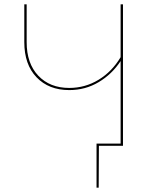

<svg xmlns="http://www.w3.org/2000/svg" viewBox="-20 -678 718 893"><path d="M552 -658V0H440L439 195H429V-10H541V-394Q501 -333 439 -296Q377 -259 302 -259Q207 -259 150 -318.5Q93 -378 93 -482V-658H104V-482Q104 -383 158 -326Q212 -269 302 -269Q376 -269 438.5 -307Q501 -345 541 -412V-658Z"/></svg>

Font: Ysabeau Infant Hairline
Style: Regular
Weight: 100
Designer: Christian Thalmann (Catharsis Fonts)
Version: Version 0.003